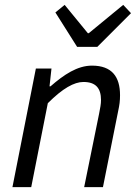

<svg xmlns="http://www.w3.org/2000/svg" viewBox="-20 -767 566 787"><path d="M207 -716 296 -575H379L517 -713L485 -747L344 -631H340L245 -747ZM127 -486 31 0H108L176 -344C237 -405 284 -431 322 -431C372 -431 394 -406 394 -357C394 -340 391 -326 386 -300L325 0H402L464 -310C470 -337 472 -354 472 -377C472 -452 439 -498 357 -498C297 -498 242 -461 187 -413H183L191 -486Z"/></svg>

Font: Cambridge Sans Italic
Style: Regular
Weight: 400
Italic angle: -11°
Version: Version 2.000;PS 002.000;hotconv 1.0.88;makeotf.lib2.5.64775